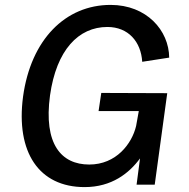

<svg xmlns="http://www.w3.org/2000/svg" viewBox="-20 -753 769 783"><path d="M325 10C436 10 507 -47 551 -107L537 0H611L662 -373L393 -374L382 -300H546L535 -239C518 -167 454 -82 344 -82C230 -82 157 -165 184 -364C210 -549 300 -643 418 -643C503 -643 555 -583 560 -501L670 -518C669 -629 578 -733 431 -733C247 -733 106 -592 74 -359C44 -132 139 10 325 10Z"/></svg>

Font: United Sans Medium
Style: Italic
Weight: 500
Italic angle: -8°
Designer: Pablo Impallari, Rodrigo Fuenzalida (Modified by Dan O. Williams)
Version: Version 1.000;PS 001.000;hotconv 1.0.88;makeotf.lib2.5.64775